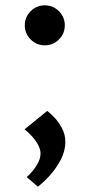

<svg xmlns="http://www.w3.org/2000/svg" viewBox="-20 -540 336 720"><path d="M223 -445Q223 -414 201 -392Q179 -370 148 -370Q117 -370 95 -392Q73 -414 73 -445Q73 -476 95 -498Q117 -520 148 -520Q179 -520 201 -498Q223 -476 223 -445ZM80 124Q100 107 116 82.5Q132 58 132 36Q132 19 122 1.5Q112 -16 98 -31Q84 -46 72 -55L157 -124Q166 -118 182.5 -101Q199 -84 212 -60Q225 -36 225 -8Q225 27 207 60.5Q189 94 165 120Q141 146 122 160Z"/></svg>

Font: Stick
Style: Regular
Weight: 400
Designer: Fontworks Inc.
Foundry: Fontworks Inc.
Version: Version 1.100